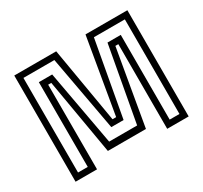

<svg xmlns="http://www.w3.org/2000/svg" viewBox="-144 -898 1158 1096"><g transform="rotate(-30 435.0 -350.0)"><path d="M62.5 0V-700H339L423.5 -203.5H447.5L532 -700H808V0H666.5V-558H647L561 -60H310L224.5 -558H204V0ZM101 -38.5H165V-597H253L343 -102.5H527.5L617.5 -597H705V-38.5H769.5V-662H565.5L476 -168H395L305 -662H101Z"/></g></svg>

Font: Tourney
Style: Regular
Weight: 400
Designer: Tyler Finck
Foundry: Etcetera Type Co
Version: Version 1.015